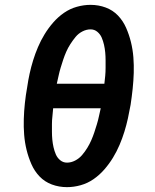

<svg xmlns="http://www.w3.org/2000/svg" viewBox="-20 -763 640 791"><path d="M256 8Q223 8 193.5 -3Q164 -14 143 -36Q122 -58 109.5 -86.5Q97 -115 89.5 -145.5Q82 -176 79.5 -208Q77 -240 78 -272.5Q79 -305 82.5 -338Q86 -371 92 -404Q96 -432 102 -459.5Q108 -487 116.5 -514.5Q125 -542 136.5 -569Q148 -596 163.5 -621.5Q179 -647 199 -670Q219 -693 243.5 -710Q268 -727 296.5 -735Q325 -743 353 -743Q386 -743 415.5 -732Q445 -721 466 -699Q487 -677 499.5 -648.5Q512 -620 519.5 -589.5Q527 -559 529.5 -527Q532 -495 531 -462.5Q530 -430 526.5 -397Q523 -364 518 -331Q513 -303 507 -275.5Q501 -248 492.5 -220.5Q484 -193 472.5 -166Q461 -139 445.5 -113.5Q430 -88 410 -65Q390 -42 365.5 -25Q341 -8 312.5 0Q284 8 256 8ZM214 -418H410Q412 -434 413.5 -450.5Q415 -467 415 -483Q415 -499 415 -515Q415 -531 413.5 -547Q412 -563 408.5 -578.5Q405 -594 399 -608Q393 -622 381 -632Q369 -642 353 -642Q336 -642 319.5 -633.5Q303 -625 291.5 -611Q280 -597 270 -581.5Q260 -566 253 -550Q246 -534 240.5 -517.5Q235 -501 230 -484.5Q225 -468 221.5 -451.5Q218 -435 214 -418ZM256 -93Q273 -93 289.5 -101.5Q306 -110 318 -124Q330 -138 339.5 -153.5Q349 -169 356 -185Q363 -201 368.5 -217.5Q374 -234 379 -250.5Q384 -267 387.5 -283.5Q391 -300 395 -317H199Q198 -301 196 -284.5Q194 -268 194 -252Q194 -236 194 -220Q194 -204 195.5 -188Q197 -172 200.5 -156.5Q204 -141 210 -127Q216 -113 228 -103Q240 -93 256 -93Z"/></svg>

Font: Iosevka Extended Oblique
Style: Bold
Weight: 700
Width: 7
Italic angle: -9°
Monospace: yes
Designer: Belleve Invis
Foundry: Belleve Invis
Version: Version 32.5.0; ttfautohint (v1.8.4)